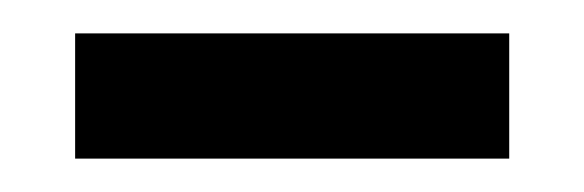

<svg xmlns="http://www.w3.org/2000/svg" viewBox="-20 -330 350 115"><path d="M25 -235V-310H285V-235Z"/></svg>

Font: Noto Serif Thai
Style: Regular
Weight: 400
Designer: Monotype Design Team
Foundry: Monotype Imaging Inc.
Version: Version 2.001